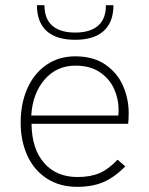

<svg xmlns="http://www.w3.org/2000/svg" viewBox="-20 -717 578 743"><path d="M60 -243Q60 -316 85.5 -374Q111 -432 159 -465.5Q207 -499 271 -499Q342 -499 388.5 -466.5Q435 -434 456.5 -384Q478 -334 478 -280Q478 -258 476 -238H102Q103 -141 150.5 -86.5Q198 -32 280 -32Q330 -32 365 -47Q400 -62 435 -99L465 -73Q422 -30 379.5 -12Q337 6 279 6Q211 6 161.5 -26Q112 -58 86 -114.5Q60 -171 60 -243ZM438 -270 439 -293Q439 -334 421.5 -373Q404 -412 366.5 -437.5Q329 -463 272 -463Q199 -463 152.5 -409Q106 -355 101 -270ZM123 -697H152Q152 -644 182.5 -617.5Q213 -591 271 -591Q329 -591 359.5 -617.5Q390 -644 390 -697H419Q419 -631 381 -597Q343 -563 271 -563Q198 -563 160.5 -597Q123 -631 123 -697Z"/></svg>

Font: Hanken Grotesk ExtraLight
Style: Regular
Weight: 200
Designer: Alfredo Marco Pradil
Foundry: Hanken Design Co.
Version: Version 3.014